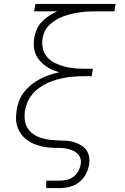

<svg xmlns="http://www.w3.org/2000/svg" viewBox="-20 -755 640 980"><path d="M216 205V167H287Q305 167 323 162.5Q341 158 356 146.5Q371 135 380 118Q389 101 392 83Q395 67 390 52Q385 37 373.5 27Q362 17 347 11.5Q332 6 316.5 3Q301 0 284.5 0Q268 0 252 -0.5Q236 -1 220 -3Q204 -5 188.5 -9Q173 -13 158.5 -18.5Q144 -24 131 -32Q118 -40 106.5 -50Q95 -60 86.5 -72.5Q78 -85 72 -99.5Q66 -114 63.5 -129.5Q61 -145 62 -161.5Q63 -178 65 -194Q69 -219 78.5 -243Q88 -267 104.5 -287.5Q121 -308 142 -324.5Q163 -341 186.5 -353Q210 -365 234 -373Q258 -381 283 -386Q263 -392 244.5 -400Q226 -408 210 -420Q194 -432 181 -447.5Q168 -463 161 -481.5Q154 -500 152.5 -521.5Q151 -543 155 -564Q159 -586 168.5 -607Q178 -628 194.5 -645Q211 -662 231 -675Q251 -688 272 -697H154L161 -735H570L564 -697H467Q447 -697 427 -696Q407 -695 387 -692Q367 -689 347 -684.5Q327 -680 307.5 -673Q288 -666 269.5 -655.5Q251 -645 235 -630.5Q219 -616 209.5 -597Q200 -578 197 -558Q193 -532 199 -506.5Q205 -481 221.5 -462.5Q238 -444 261 -433Q284 -422 309 -415.5Q334 -409 360 -406.5Q386 -404 413 -404H454L448 -366H407Q384 -366 361 -364.5Q338 -363 315 -359Q292 -355 269 -348.5Q246 -342 224 -332Q202 -322 182 -308Q162 -294 146 -275Q130 -256 120.5 -234Q111 -212 107 -189Q104 -166 106.5 -143Q109 -120 120.5 -101.5Q132 -83 150 -70.5Q168 -58 189.5 -51Q211 -44 234 -41.5Q257 -39 280 -38H281Q300 -38 320 -36.5Q340 -35 358 -29.5Q376 -24 392.5 -14.5Q409 -5 420 10Q431 25 434.5 44.5Q438 64 435 83Q431 109 418.5 133Q406 157 385 174Q364 191 338 198Q312 205 287 205Z"/></svg>

Font: Iosevka Curly XLtEx
Style: Italic
Weight: 200
Width: 7
Italic angle: -9°
Monospace: yes
Designer: Belleve Invis
Foundry: Belleve Invis
Version: Version 11.1.0; ttfautohint (v1.8.3)